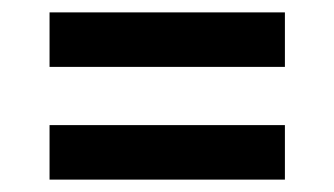

<svg xmlns="http://www.w3.org/2000/svg" viewBox="-20 -495 540 310"><path d="M60 -387V-475H440V-387ZM440 -205H60V-293H440Z"/></svg>

Font: Zed Sans Semibold
Style: Regular
Weight: 600
Designer: Belleve Invis
Foundry: Belleve Invis
Version: Version 1.0.0; ttfautohint (v1.8.4)